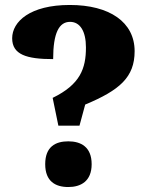

<svg xmlns="http://www.w3.org/2000/svg" viewBox="-20 -744 597 773"><path d="M192 -350 215 -238H300L323 -323C462 -381 522 -433 522 -538C522 -655 421 -724 261 -724C101 -724 29 -657 29 -590C29 -524 87 -506 194 -506C194 -612 218 -656 262 -656C302 -656 326 -619 326 -553C326 -468 303 -404 192 -350ZM255 9C305 9 349 -14 349 -83C349 -153 305 -175 255 -175C203 -175 162 -153 162 -83C162 -14 203 9 255 9Z"/></svg>

Font: Noto Serif Georgian Black
Style: Regular
Weight: 900
Designer: Monotype Design Team, Akaki Razmadze
Foundry: Google LLC
Version: Version 2.003